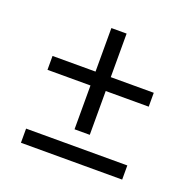

<svg xmlns="http://www.w3.org/2000/svg" viewBox="-93 -571 659 663"><g transform="rotate(20 236.0 -239.5)"><path d="M422 -52V0H50V-52ZM208 -268H50V-319H208V-479H264V-319H422V-268H264V-107H208Z"/></g></svg>

Font: Snippet
Style: Regular
Weight: 400
Designer: Gesine Todt
Foundry: Gesine Todt
Version: Version 1.000